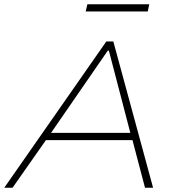

<svg xmlns="http://www.w3.org/2000/svg" viewBox="-26 -883 842 903"><path d="M-6 0 474 -688H507L694 0H656L597 -224H190L33 0ZM214 -258H587L486 -645H481ZM377 -829 385 -863H676L669 -829Z"/></svg>

Font: Saira Expanded Thin
Style: Italic
Weight: 250
Width: 7
Italic angle: -12°
Designer: Hector Gatti with collaboration of the Omnibus-Type team
Foundry: Omnibus-Type
Version: Version 1.101